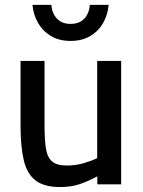

<svg xmlns="http://www.w3.org/2000/svg" viewBox="-20 -747 579 778"><path d="M223.2 10.9Q158.1 10.9 123.3 -16.4Q88.6 -43.6 76 -99.1Q63.3 -154.5 63.3 -238.7V-500H160.5V-238.2Q160.5 -179.5 166.3 -144Q172.2 -108.5 191.5 -92.4Q210.7 -76.3 250.8 -76.3Q288 -76.3 321.3 -86.4Q354.7 -96.5 373.8 -106.3V-500H470.9V0H374.4V-32.5Q339.6 -13.7 304.6 -1.4Q269.7 10.9 223.2 10.9ZM265.9 -581.2Q218.9 -581.2 185.7 -601.5Q152.5 -621.7 133.6 -655.1Q114.8 -688.5 111.6 -727.4H188Q190.5 -693.3 210.6 -671.8Q230.7 -650.2 265.9 -650.2Q302.4 -650.2 322.2 -672.1Q342 -693.9 343.8 -727.4H420.3Q417.1 -688.5 398.5 -655.1Q380 -621.7 346.5 -601.5Q313 -581.2 265.9 -581.2Z"/></svg>

Font: Titillium Web SemiBold
Style: Regular
Weight: 600
Designer: Mohamed Gaber, Accademia di Belle Arti di Urbino
Foundry: Kief Type Foundry, Accademia di Belle Arti di Urbino
Version: Version 3.000; ttfautohint (v1.8.4)